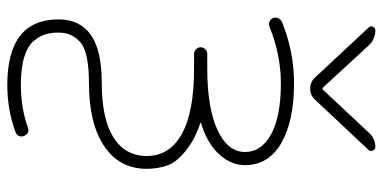

<svg xmlns="http://www.w3.org/2000/svg" viewBox="-274 -540 1021 512"><g transform="rotate(90 236.0 -283.5)"><path d="M52.7 -756.8Q47.9 -761.7 50.8 -768.1Q53.7 -774.4 60.5 -774.4Q84 -774.4 100.6 -756.8L212.9 -634.8Q215.8 -631.8 218.8 -634.8L333 -756.8Q348.6 -774.4 372.1 -774.4Q377.9 -774.4 380.9 -768.1Q383.8 -761.7 379.9 -756.8L245.1 -613.3Q233.4 -600.6 215.8 -600.6Q198.2 -600.6 186.5 -613.3ZM201.2 -10.7Q119.1 -10.7 92.8 11.7Q66.4 34.2 66.4 70.3Q66.4 89.8 70.8 105Q75.2 120.1 88.4 136.2Q101.6 152.3 130.9 161.6Q160.2 170.9 206.1 170.9Q265.6 170.9 319.3 152.3Q335 146.5 341.8 162.1Q344.7 168.9 342.3 175.3Q339.8 181.6 333 184.6Q273.4 207 206.1 207Q31.2 207 31.2 70.3Q31.2 13.7 72.3 -15.6Q113.3 -44.9 201.2 -44.9Q296.9 -44.9 346.2 -76.2Q395.5 -107.4 395.5 -165Q395.5 -225.6 336.9 -258.3Q278.3 -291 162.1 -291H123Q116.2 -291 110.8 -296.4Q105.5 -301.8 105.5 -308.6Q105.5 -315.4 110.8 -320.8Q116.2 -326.2 123 -326.2H162.1Q267.6 -326.2 326.2 -353.5Q384.8 -380.9 384.8 -426.8Q384.8 -470.7 337.4 -496.6Q290 -522.5 201.2 -522.5Q126 -522.5 50.8 -492.2Q43.9 -489.3 37.1 -492.2Q30.3 -495.1 27.3 -502Q26.4 -504.9 26.4 -508.8Q26.4 -512.7 28.3 -515.6Q31.2 -522.5 38.1 -525.4Q117.2 -557.6 201.2 -557.6Q302.7 -557.6 361.3 -523.4Q419.9 -489.3 419.9 -426.8Q419.9 -385.7 384.8 -351.6Q356.4 -324.2 307.6 -309.6Q306.6 -309.6 306.6 -308.6Q306.6 -307.6 307.6 -307.6Q344.7 -295.9 373 -275.4Q411.1 -247.1 420.4 -220.7Q429.7 -194.3 429.7 -165Q429.7 -91.8 369.1 -51.3Q308.6 -10.7 201.2 -10.7Z"/></g></svg>

Font: Gen Jyuu Gothic ExtraLight
Style: Regular
Weight: 100
Designer: [Source Han Sans]
Ryoko NISHIZUKA  (kana & ideographs); Paul D. Hunt (Latin, Greek & Cyrillic); Wenlong ZHANG  (bopomofo
Version: Version 1.002.20150607